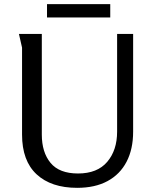

<svg xmlns="http://www.w3.org/2000/svg" viewBox="-20 -891 747 923"><path d="M181 -728V-244Q181 -159 223 -108Q265 -57 355 -57Q448 -57 495.5 -113Q543 -169 543 -258V-728H620V-258Q620 -174 588.5 -113.5Q557 -53 497 -20.5Q437 12 351 12Q226 12 156 -53Q86 -118 86 -244V-662L71 -728ZM206 -871H510V-807H206Z"/></svg>

Font: Rosario Light
Style: Regular
Weight: 400
Version: Version 1.101; ttfautohint (v1.8.1.43-b0c9)